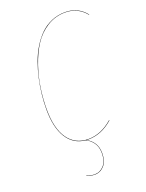

<svg xmlns="http://www.w3.org/2000/svg" viewBox="-164 -769 799 1051"><g transform="rotate(-20 235.5 -244.0)"><path d="M351.1 -689.9Q424.8 -689.9 471.2 -632.8L470.2 -630.9Q423.8 -688 351.1 -688Q292.5 -688 244.6 -657.7Q196.8 -627.4 166 -579.6Q135.3 -531.7 114 -469.2Q92.8 -406.7 84 -345Q75.2 -283.2 75.2 -223.1Q75.2 -112.3 116.9 -52.7Q158.7 6.8 234.9 6.8Q309.1 6.8 376 -51.8L377 -49.8Q310.1 8.8 234.9 8.8H222.2Q247.1 21 262.9 44.9Q278.8 68.8 278.8 104Q278.8 151.9 256.1 177Q233.4 202.1 201.2 202.1Q176.3 202.1 154.8 190.9V189Q178.2 200.2 201.2 200.2Q232.4 200.2 254.6 175.5Q276.9 150.9 276.9 104Q276.9 67.4 259.8 43.5Q242.7 19.5 217.3 8.3Q148.4 1.5 110.8 -58.3Q73.2 -118.2 73.2 -223.1Q73.2 -265.6 77.9 -309.8Q82.5 -354 92.8 -400.1Q103 -446.3 118.2 -488Q133.3 -529.8 156 -566.9Q178.7 -604 206.5 -631.1Q234.4 -658.2 271.5 -674.1Q308.6 -689.9 351.1 -689.9Z"/></g></svg>

Font: Fira Sans Compressed Two
Style: Italic
Weight: 100
Width: 3
Italic angle: -8°
Designer: Carrois Corporate & Edenspiekermann AG
Foundry: Carrois Corporate GbR & Edenspiekermann AG
Version: Version 4.203;PS 004.203;hotconv 1.0.88;makeotf.lib2.5.64775